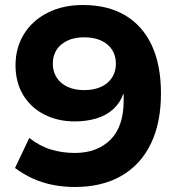

<svg xmlns="http://www.w3.org/2000/svg" viewBox="-20 -736 711 767"><path d="M279 11Q233 11 190.5 2.5Q148 -6 110.5 -23Q73 -40 40 -65L97 -185Q139 -152 184 -138.5Q229 -125 279 -125Q325 -125 361 -139Q397 -153 422.5 -179Q448 -205 461 -244Q474 -283 474 -333V-360H472Q460 -325 432.5 -300Q405 -275 365.5 -263Q326 -251 279 -251Q210 -251 156 -279Q102 -307 72 -357.5Q42 -408 42 -475Q42 -545 75.5 -599.5Q109 -654 170 -685Q231 -716 311 -716Q411 -716 480.5 -674.5Q550 -633 586.5 -554.5Q623 -476 623 -363Q623 -244 582 -160.5Q541 -77 464 -33Q387 11 279 11ZM316 -376Q355 -376 383.5 -389Q412 -402 427.5 -426Q443 -450 443 -481Q443 -514 427.5 -537.5Q412 -561 384 -574Q356 -587 316 -587Q277 -587 249 -573.5Q221 -560 206 -537Q191 -514 191 -481Q191 -450 206.5 -426Q222 -402 250 -389Q278 -376 316 -376Z"/></svg>

Font: Nunito Sans 7pt SemiExpanded ExtraBold
Style: Regular
Weight: 800
Width: 6
Designer: Vernon Adams
Foundry: Vernon Adams
Version: Version 3.101;gftools[0.9.27]